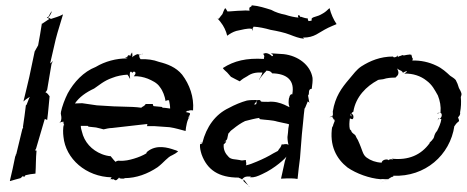

<svg xmlns="http://www.w3.org/2000/svg" viewBox="-20 -662 1751 720"><path d="M17 16 18 17C29 14 44 9 57 6C59 5 63 1 64 -1C65 -1 67 0 68 0C69 0 72 0 72 1H73C71 -1 75 -4 76 -5C87 -8 101 -10 113 -11C115 -39 114 -68 117 -97C115 -98 113 -98 111 -98C113 -100 114 -103 115 -104L147 -213C148 -214 148 -215 148 -216C149 -215 150 -215 151 -215L157 -212V-213C161 -242 163 -272 166 -301L159 -310C157 -312 152 -316 150 -316C152 -317 157 -324 157 -326L173 -421C174 -425 176 -429 178 -431L177 -432C175 -429 171 -426 168 -424L189 -515C197 -547 208 -578 216 -607V-608C202 -600 185 -596 171 -591C169 -593 162 -596 160 -596C166 -600 173 -613 174 -619H173C173 -618 170 -615 169 -613L162 -600C161 -599 157 -596 156 -596V-595C159 -595 163 -593 165 -591L138 -573L137 -574C133 -547 128 -519 123 -492L110 -469L90 -374C83 -343 75 -311 68 -282H69C74 -288 84 -294 92 -299C90 -296 88 -291 87 -288L80 -270C80 -270 78 -267 77 -267C74 -241 70 -212 66 -186C66 -185 66 -184 67 -183C66 -182 65 -180 64 -179L41 -84C41 -84 40 -82 39 -82V-79L37 -75C31 -44 24 -13 17 16Z M207 -238C208 -236 209 -232 209 -230C211 -222 211 -210 205 -203C204 -202 203 -202 202 -201H203C204 -201 205 -203 206 -203C222 -209 223 -202 215 -202V-201C216 -201 218 -201 218 -200C223 -192 219 -190 219 -192C219 -193 220 -195 219 -196C216 -180 216 -164 218 -149C226 -67 302 1 399 3C398 4 396 6 395 8L392 10L393 11C394 10 395 9 395 8C398 11 402 11 406 10C412 14 414 18 425 6C425 5 426 4 427 3V5C429 9 447 8 447 7V6C491 6 534 -10 571 -35C595 -53 608 -73 626 -80C634 -84 641 -88 648 -94C647 -95 642 -98 634 -100C611 -108 567 -122 532 -93C531 -92 528 -88 529 -87C516 -79 499 -72 482 -67C465 -62 449 -58 427 -59V-60C426 -59 417 -59 416 -57C416 -56 415 -56 415 -55C410 -56 405 -65 396 -75V-76C384 -77 372 -80 362 -84C324 -99 296 -129 287 -169C285 -175 283 -183 283 -190H309L312 -187L340 -184C350 -182 360 -179 368 -177H369C377 -179 390 -182 400 -182L505 -194C514 -195 524 -196 533 -197C532 -196 532 -194 532 -193C533 -192 531 -190 531 -190V-189H559L616 -185C637 -182 659 -175 675 -171H676C677 -185 682 -216 692 -225L691 -226C691 -223 687 -221 685 -219C688 -227 698 -236 689 -239C686 -240 680 -241 676 -242C678 -243 680 -243 681 -246C682 -247 684 -245 688 -247C693 -249 700 -249 704 -248V-249C708 -298 691 -345 663 -382C640 -410 608 -422 576 -430C555 -438 532 -441 507 -440C507 -441 506 -442 505 -443C502 -447 502 -454 502 -457C499 -456 501 -462 490 -457C486 -455 479 -451 475 -447C477 -451 477 -457 476 -461C475 -468 476 -466 470 -457C469 -455 469 -453 470 -452C469 -453 464 -455 463 -455C461 -456 458 -451 456 -447L457 -446C457 -445 456 -444 457 -443C416 -443 374 -432 339 -411C293 -393 257 -354 234 -312C223 -290 213 -264 208 -240L209 -239C209 -238 208 -237 208 -236ZM261 -274C277 -298 303 -316 333 -330C350 -341 369 -359 401 -370C418 -377 439 -381 458 -382C462 -377 465 -372 467 -367L468 -368C467 -372 466 -381 467 -387C468 -396 474 -394 476 -388C479 -398 496 -393 484 -379C484 -378 482 -377 482 -377V-376C501 -377 518 -373 534 -367C550 -360 569 -352 580 -335C591 -321 598 -301 601 -283H602C602 -284 606 -286 608 -286H614V-285C616 -275 618 -265 618 -255C608 -256 600 -258 590 -258L587 -261L556 -264C554 -266 553 -270 553 -272H526C525 -268 520 -265 517 -263C516 -263 510 -259 510 -258C501 -259 487 -261 477 -261L412 -263H409L343 -267C325 -270 304 -273 288 -275ZM454 -443C447 -450 453 -449 456 -447ZM502 -457C502 -458 504 -459 504 -459H510C508 -458 504 -458 502 -457ZM510 -459H515V-460C514 -460 512 -460 510 -459Z M796 -593C799 -588 805 -583 808 -578C818 -566 828 -546 832 -528C843 -536 853 -542 866 -546C888 -550 907 -557 924 -554C926 -552 927 -548 928 -546C929 -550 925 -554 929 -558C929 -559 931 -561 931 -562C951 -561 974 -556 995 -550C1018 -546 1047 -540 1067 -532C1085 -525 1103 -518 1119 -517H1120C1119 -518 1118 -520 1116 -521C1161 -521 1172 -539 1211 -558C1221 -563 1232 -567 1241 -571L1242 -572C1231 -588 1221 -610 1216 -631H1215C1208 -624 1198 -615 1188 -610C1168 -598 1158 -601 1149 -593C1149 -590 1148 -587 1149 -585C1145 -584 1141 -583 1137 -583C1135 -586 1134 -589 1134 -593C1124 -593 1117 -597 1109 -599C1108 -599 1107 -598 1107 -598C1106 -599 1104 -603 1103 -604C1098 -609 1095 -599 1100 -596C1085 -597 1067 -601 1049 -607C1032 -610 1013 -616 997 -625C974 -632 951 -640 925 -642H924C923 -633 914 -639 915 -628C915 -626 915 -624 916 -622C906 -623 895 -623 886 -622C868 -622 847 -619 833 -619C830 -623 828 -629 825 -631H824C820 -625 817 -617 814 -609C809 -604 805 -597 800 -591C800 -591 798 -593 797 -593ZM730 -126 731 -125C731 -126 733 -126 734 -127C746 -127 732 -121 730 -121V-120C729 -108 732 -96 736 -83C757 -25 800 4 875 4C876 6 882 6 888 11C891 5 899 -1 913 0H921L918 3C934 4 946 -1 963 -9C1012 -31 1052 -70 1054 -75C1050 -65 1046 -50 1044 -38L1042 -29C1040 -17 1036 -4 1034 7V8C1047 7 1060 7 1073 7C1081 7 1089 8 1095 9L1096 8C1099 -17 1101 -43 1105 -69L1112 -158C1116 -190 1118 -225 1122 -255C1123 -255 1126 -261 1126 -262L1133 -279L1134 -282L1136 -280C1138 -280 1139 -278 1140 -277H1141C1140 -278 1139 -280 1139 -282L1135 -305C1135 -315 1136 -305 1136 -305C1136 -305 1136 -304 1136 -304C1136 -304 1137 -305 1137 -305L1138 -307C1139 -313 1136 -329 1149 -329C1151 -344 1153 -358 1152 -370C1144 -419 1097 -453 1044 -459C1030 -460 1014 -461 997 -462V-461C999 -460 1008 -455 1002 -452C1001 -452 1000 -451 1000 -451C992 -460 977 -466 970 -461C969 -461 966 -460 966 -460V-459C967 -459 967 -461 967 -460C967 -459 972 -454 971 -449C970 -446 969 -443 970 -441C904 -445 858 -434 816 -407V-406C820 -400 827 -395 832 -390L846 -374C856 -368 870 -362 879 -357C888 -365 897 -371 907 -376C924 -388 939 -391 964 -390V-389C961 -380 955 -369 951 -363H952C955 -369 963 -379 970 -387C977 -394 979 -396 979 -397H980C991 -396 994 -395 1000 -388V-387C1057 -386 1086 -360 1076 -308C1071 -311 1065 -303 1065 -296C1066 -296 1065 -295 1065 -295C1064 -295 1065 -296 1065 -296C1065 -296 1064 -296 1064 -296C1062 -284 1061 -273 1065 -262C1073 -252 1033 -286 985 -280C979 -281 961 -279 958 -282C958 -285 953 -290 944 -285L946 -287H943V-284L942 -283C940 -281 942 -284 943 -287C930 -287 918 -287 906 -285C884 -279 860 -269 838 -257C787 -233 754 -186 739 -127C738 -127 737 -126 736 -126ZM820 -130C828 -135 832 -137 833 -146C837 -164 835 -160 840 -165C844 -171 849 -175 855 -179C867 -189 884 -201 899 -208C915 -212 937 -218 953 -220L952 -219C952 -218 954 -216 955 -215C976 -212 1001 -212 1020 -206C1036 -203 1049 -199 1057 -198C1062 -196 1064 -196 1064 -196C1062 -187 1060 -174 1060 -165L1058 -148C1058 -138 1060 -125 1062 -117C1061 -122 1052 -123 1040 -120C1035 -122 1039 -124 1032 -110C1028 -106 1024 -99 1022 -96C1018 -94 1010 -90 1005 -87C987 -76 967 -66 943 -56C929 -50 914 -44 902 -42C906 -48 901 -57 902 -62H901C893 -61 887 -59 878 -62C865 -65 846 -63 837 -74C825 -86 817 -101 819 -121C821 -121 838 -139 820 -130ZM932 -269C933 -270 934 -271 935 -271L934 -272C936 -275 941 -280 943 -283L941 -272C941 -270 935 -271 932 -269ZM894 11C899 17 906 26 911 33C906 29 899 23 894 18C892 16 893 14 894 11ZM911 33C913 35 913 37 914 38L915 37C913 36 913 35 911 33ZM1125 -594C1126 -594 1127 -595 1126 -594Z M1215 -222C1215 -222 1215 -223 1216 -223H1215ZM1216 -223C1217 -224 1219 -224 1220 -224C1221 -225 1224 -226 1226 -226V-225C1225 -224 1222 -223 1220 -223ZM1228 -244C1228 -237 1229 -233 1228 -229H1227C1227 -229 1226 -228 1226 -226C1226 -226 1227 -226 1227 -226C1227 -226 1226 -225 1226 -225C1226 -223 1228 -219 1232 -214C1233 -214 1235 -213 1235 -213C1234 -213 1233 -210 1235 -210C1235 -209 1235 -209 1236 -209L1235 -208C1226 -188 1228 -181 1227 -185C1227 -186 1227 -188 1226 -189C1214 -116 1242 -66 1283 -34C1316 -11 1366 7 1407 10C1414 9 1424 10 1424 10C1424 10 1431 10 1434 9H1436C1441 6 1446 3 1450 1C1452 0 1454 2 1454 1C1455 0 1455 -2 1455 -3C1574 2 1668 -80 1684 -190C1684 -190 1684 -189 1685 -190C1699 -213 1706 -200 1698 -221C1697 -223 1704 -227 1705 -233L1706 -239H1705C1709 -259 1710 -279 1708 -298C1713 -310 1711 -314 1701 -332C1698 -343 1694 -353 1689 -362C1683 -369 1675 -373 1668 -378C1654 -391 1638 -406 1616 -416C1589 -429 1558 -436 1526 -435C1527 -436 1528 -440 1528 -442C1528 -444 1525 -443 1524 -453V-454H1523C1521 -456 1518 -458 1516 -460V-459C1517 -458 1517 -457 1518 -457C1512 -458 1500 -455 1494 -454H1493C1493 -455 1492 -455 1491 -455C1490 -457 1481 -451 1476 -451V-452L1474 -451C1475 -451 1475 -450 1476 -449C1476 -448 1473 -448 1471 -451L1472 -456C1472 -455 1472 -454 1471 -453C1471 -454 1470 -454 1470 -455V-452C1465 -447 1457 -446 1455 -448C1455 -449 1454 -450 1454 -450C1406 -450 1368 -434 1335 -413C1317 -401 1306 -385 1289 -365C1261 -332 1237 -300 1228 -244ZM1230 -214H1232C1231 -214 1230 -215 1230 -215C1230 -215 1230 -214 1230 -214ZM1292 -218C1294 -217 1298 -216 1300 -215C1306 -214 1308 -229 1301 -234C1299 -235 1299 -236 1298 -237C1299 -239 1301 -241 1305 -243C1314 -300 1355 -339 1396 -361C1395 -362 1404 -364 1417 -365C1432 -370 1447 -371 1462 -371H1463C1467 -376 1475 -379 1474 -392C1473 -396 1471 -402 1469 -406C1471 -403 1475 -401 1479 -399C1489 -396 1491 -389 1491 -389C1491 -389 1495 -391 1496 -392C1513 -400 1505 -391 1497 -387V-386C1528 -387 1558 -377 1579 -360C1601 -344 1610 -325 1622 -304C1630 -284 1634 -263 1632 -241C1632 -241 1631 -240 1631 -240C1631 -240 1632 -239 1632 -239C1639 -236 1638 -222 1629 -217C1632 -216 1635 -216 1635 -215C1633 -200 1626 -185 1619 -171C1608 -159 1609 -150 1606 -144C1602 -138 1597 -132 1591 -127V-125C1559 -81 1512 -60 1449 -67C1449 -67 1452 -65 1455 -64C1453 -64 1449 -64 1447 -65C1446 -65 1439 -65 1438 -61C1433 -67 1413 -64 1411 -52C1389 -53 1370 -60 1355 -71C1339 -83 1341 -96 1322 -137C1319 -142 1315 -148 1313 -154C1309 -160 1299 -162 1297 -172C1295 -174 1294 -176 1292 -177C1289 -190 1290 -204 1292 -218ZM1296 -236C1297 -234 1297 -232 1297 -230L1298 -228V-226H1297C1295 -227 1293 -232 1296 -236ZM1408 23 1424 15C1418 18 1411 21 1408 23ZM1424 15 1436 9C1438 9 1440 8 1443 7ZM1522 -458 1523 -456V-459ZM1523 -456 1525 -454C1526 -453 1526 -453 1524 -454C1524 -455 1523 -455 1523 -456ZM1618 -211C1619 -211 1620 -212 1621 -213C1620 -212 1618 -212 1618 -211ZM1623 -237C1624 -237 1628 -239 1631 -240C1630 -240 1628 -239 1626 -239C1618 -239 1619 -235 1623 -237ZM1621 -213C1622 -214 1624 -216 1624 -218C1624 -218 1625 -218 1628 -217C1627 -216 1623 -215 1621 -213Z"/></svg>

Font: Charger Mayhem
Style: Obl
Weight: 400
Designer: Jasper
Foundry: Cannot Into Space Fonts
Version: Version 0.98